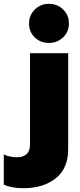

<svg xmlns="http://www.w3.org/2000/svg" viewBox="-115 -760 423 1011"><path d="M38 -637Q38 -680 68.5 -710Q99 -740 143 -740Q187 -740 217.5 -710Q248 -680 248 -637Q248 -593 217.5 -563.5Q187 -534 143 -534Q98 -534 68 -563Q38 -592 38 -637ZM-95 212V53Q-65 68 -24 68Q7 68 25 51.5Q43 35 43 1V-480H244V26Q244 127 178.5 179Q113 231 7 231Q-55 231 -95 212Z"/></svg>

Font: Prompt ExtraBold
Style: Regular
Weight: 800
Designer: Katatrad Team
Foundry: CadsonDemak
Version: Version 1.000